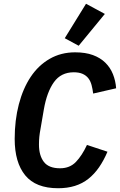

<svg xmlns="http://www.w3.org/2000/svg" viewBox="-20 -988 640 1020"><path d="M289 12Q170 12 114 -56.5Q58 -125 58 -250Q58 -349 80 -433.5Q102 -518 143 -579.5Q184 -641 244 -675.5Q304 -710 379 -710Q434 -710 473.5 -695.5Q513 -681 539.5 -655Q566 -629 580 -594Q594 -559 597 -519L475 -491Q472 -515 466.5 -536Q461 -557 449.5 -572Q438 -587 419 -595.5Q400 -604 372 -604Q304 -604 266.5 -551.5Q229 -499 213 -407L195 -302Q191 -281 189 -262Q187 -243 187 -220Q187 -162 213 -128Q239 -94 299 -94Q351 -94 383.5 -128Q416 -162 442 -218L551 -182Q531 -135 506 -99Q481 -63 449.5 -38Q418 -13 378 -0.5Q338 12 289 12ZM398 -745 324 -785 437 -968 537 -914Z"/></svg>

Font: IBM Plex Mono SemiBold
Style: Italic
Weight: 600
Italic angle: -9°
Monospace: yes
Designer: Mike Abbink, Paul van der Laan, Pieter van Rosmalen
Foundry: Bold Monday
Version: Version 2.3